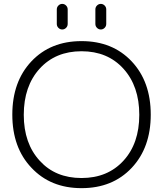

<svg xmlns="http://www.w3.org/2000/svg" viewBox="-20 -974 832 982"><path d="M183.6 -151.4Q263.7 -63.5 397 -63.5Q530.3 -63.5 611.3 -151.9Q692.4 -240.2 692.4 -386.7Q692.4 -533.2 611.3 -622.6Q530.3 -711.9 397 -711.9Q263.7 -711.9 182.6 -622.6Q101.6 -533.2 101.6 -386.7Q101.6 -240.2 183.6 -151.4ZM140.6 -116.2Q43 -218.8 43 -387.7Q43 -556.6 140.6 -660.2Q238.3 -763.7 397 -763.7Q555.7 -763.7 653.3 -660.2Q751 -556.6 751 -387.7Q751 -218.8 653.3 -115.2Q555.7 -11.7 397 -11.7Q238.3 -11.7 140.6 -116.2ZM270.5 -851.6V-925.8Q270.5 -937.5 278.8 -945.8Q287.1 -954.1 298.3 -954.1Q309.6 -954.1 317.9 -945.8Q326.2 -937.5 326.2 -925.8V-851.6Q326.2 -839.8 317.9 -831.5Q309.6 -823.2 298.3 -823.2Q287.1 -823.2 278.8 -831.5Q270.5 -839.8 270.5 -851.6ZM467.8 -851.6V-925.8Q467.8 -937.5 476.1 -945.8Q484.4 -954.1 495.6 -954.1Q506.8 -954.1 515.1 -945.8Q523.4 -937.5 523.4 -925.8V-851.6Q523.4 -839.8 515.1 -831.5Q506.8 -823.2 495.6 -823.2Q484.4 -823.2 476.1 -831.5Q467.8 -839.8 467.8 -851.6Z"/></svg>

Font: Gen Jyuu Gothic Light
Style: Regular
Weight: 200
Designer: [Source Han Sans]
Ryoko NISHIZUKA  (kana & ideographs); Paul D. Hunt (Latin, Greek & Cyrillic); Wenlong ZHANG  (bopomofo
Version: Version 1.002.20150607